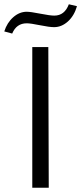

<svg xmlns="http://www.w3.org/2000/svg" viewBox="-35 -878 380 898"><path d="M22 -721 -15 -731Q-2 -772 27 -797.5Q56 -823 90 -823Q108 -823 153.5 -814Q199 -805 219 -805Q267 -805 287 -858L325 -849Q312 -804 282.5 -777.5Q253 -751 218 -751Q196 -751 152 -760Q108 -769 90 -769Q42 -769 22 -721ZM116 0V-658H191L193 0Z"/></svg>

Font: EauTestSC
Style: Regular
Weight: 400
Designer: Christian Thalmann (Catharsis Fonts)
Version: Version 0.001;PS 000.001;hotconv 1.0.88;makeotf.lib2.5.64775